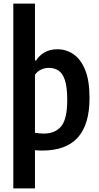

<svg xmlns="http://www.w3.org/2000/svg" viewBox="-20 -828 549 1068"><path d="M54 220V-808H174.5V-491.5H181Q198 -519.5 228 -536.8Q258 -554 299.5 -554Q347 -554 387.5 -527.2Q428 -500.5 453 -441Q478 -381.5 478 -282Q478 -136 413 -63.2Q348 9.5 214 9.5Q195.5 9.5 174.5 7.5V220ZM223.5 -85Q287 -85 320.5 -125.5Q354 -166 354 -271Q354 -344.5 340.8 -383.2Q327.5 -422 304.5 -436.2Q281.5 -450.5 251.5 -450.5Q229 -450.5 208.2 -440.8Q187.5 -431 174.5 -412V-89.5Q199 -85 223.5 -85Z"/></svg>

Font: Encode Sans Cnd SmBold
Style: Regular
Weight: 600
Width: 3
Designer: Multiple Designers
Foundry: Impallari Type
Version: Version 3.002; ttfautohint (v1.8.3) -l 8 -r 50 -G 200 -x 14 